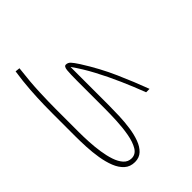

<svg xmlns="http://www.w3.org/2000/svg" viewBox="-58 -774 1068 1068"><g transform="rotate(45 476.0 -239.5)"><path d="M550.8 0H370.6Q353.5 0 305.7 -0.7Q257.8 -1.5 193.6 -5.9Q129.4 -10.3 62.5 -20.5L65.4 -47.9Q163.6 -36.1 239.7 -33.2Q315.9 -30.3 365.7 -30.3H550.3Q585.4 -30.3 627.4 -32.5Q669.4 -34.7 710.4 -40.8Q751.5 -46.9 785.6 -58.3Q819.8 -69.8 840.6 -88.6Q861.3 -107.4 861.3 -135.3Q861.3 -167 831.1 -185.1Q800.8 -203.1 753.4 -211.7Q706.1 -220.2 653.8 -222.7Q601.6 -225.1 557.1 -225.1H339.4Q287.6 -225.1 260.5 -227.8Q233.4 -230.5 233.4 -244.6Q233.4 -260.3 245.8 -272Q258.3 -283.7 288.6 -303.2Q383.3 -363.3 478 -405Q572.8 -446.8 658.2 -478.5V-451.7Q590.3 -425.8 519.5 -394.8Q448.7 -363.8 382.6 -328.6Q316.4 -293.5 261.2 -253.9H559.6Q599.6 -253.9 644.8 -252.2Q689.9 -250.5 733.2 -244.4Q776.4 -238.3 811.8 -225.3Q847.2 -212.4 868.2 -190.2Q889.2 -168 889.2 -133.8Q889.2 -96.7 867.2 -72.3Q845.2 -47.9 808.6 -33.4Q772 -19 727.3 -11.7Q682.6 -4.4 636.7 -2.2Q590.8 0 550.8 0Z"/></g></svg>

Font: Vazirmatn FD NL Thin
Style: Regular
Weight: 100
Designer: Saber Rastikerdar
Foundry: Saber Rastikerdar
Version: Version 33.003